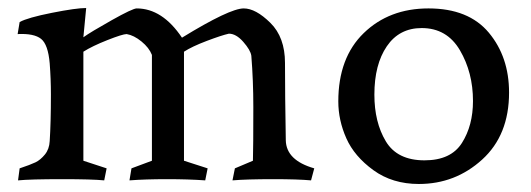

<svg xmlns="http://www.w3.org/2000/svg" viewBox="-20 -447 1325 479"><path d="M188 -46 246 -27 240 3Q210 0 136 0Q55 0 25 3L29 -27Q56 -36 68.5 -42Q81 -48 92 -61.5Q103 -75 104 -95Q107 -141 107 -211Q107 -250 104 -289Q100 -336 82.5 -350Q65 -364 24 -362L29 -392Q49 -403 109.5 -415Q170 -427 195 -427Q188 -357 188 -354Q206 -367 258.5 -396.5Q311 -426 321 -426Q385 -426 434 -353Q553 -426 588 -426Q618 -426 654.5 -390Q691 -354 691 -290Q691 -211 693 -97Q694 -47 764 -27L756 3Q723 0 662 0Q595 0 560 3L566 -27L611 -46Q612 -81 612 -180Q612 -246 607 -308Q605 -322 587 -342.5Q569 -363 551 -363Q533 -359 496 -345Q459 -331 439 -318V-46L498 -27L492 3Q450 0 397 0Q342 0 303 3L308 -27L359 -46V-310Q352 -328 333 -343.5Q314 -359 296 -362Q286 -362 248 -347Q210 -332 188 -318Z M824 -194Q824 -303 887.5 -364.5Q951 -426 1049 -426Q1149 -426 1199.5 -365.5Q1250 -305 1250 -216Q1250 -110 1183 -49Q1116 12 1025 12Q959 12 911.5 -22.5Q864 -57 844 -102Q824 -147 824 -194ZM1032 -377Q976 -377 945 -331.5Q914 -286 914 -211Q914 -142 942.5 -94.5Q971 -47 1039 -47Q1105 -47 1132.5 -90.5Q1160 -134 1160 -195Q1160 -266 1127.5 -321.5Q1095 -377 1032 -377Z"/></svg>

Font: Darwin Serif Regular ALPHA
Style: Regular
Weight: 400
Designer: Emily de Oliveira Santos
Version: Version 0.1